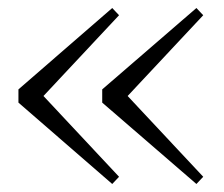

<svg xmlns="http://www.w3.org/2000/svg" viewBox="-20 -511 560 479"><path d="M260 -52 26 -255V-288L260 -491L277 -473L73 -255V-288L277 -70ZM470 -52 235 -255V-288L470 -491L487 -473L283 -255V-288L487 -70Z"/></svg>

Font: Noto Serif SC ExtraLight
Style: Regular
Weight: 200
Designer: Ryoko NISHIZUKA 西塚涼子 (kana & ideographs); Frank Grießhammer (Latin, Greek & Cyrillic); Wenlong ZHANG 张文龙 (bopomofo); San
Foundry: Adobe
Version: Version 2.002-H1;hotconv 1.1.0;makeotfexe 2.6.0